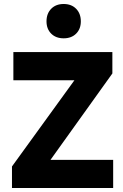

<svg xmlns="http://www.w3.org/2000/svg" viewBox="-20 -942 617 962"><path d="M395 -598 391 -540H47V-681H543V-574L190 -81L165 -141H547V0H40V-108ZM213 -835Q213 -874 236.5 -898Q260 -922 299 -922Q338 -922 361.5 -898Q385 -874 385 -835Q385 -797 361.5 -773.5Q338 -750 299 -750Q260 -750 236.5 -773.5Q213 -797 213 -835Z"/></svg>

Font: Gabarito
Style: Bold
Weight: 700
Designer: Leandro Assis / Alvaro Franca / Felipe Casaprima
Foundry: Naipe Foundry
Version: Version 1.000